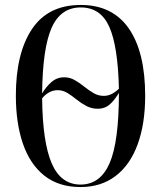

<svg xmlns="http://www.w3.org/2000/svg" viewBox="-20 -745 651 775"><path d="M305 10Q217 10 159 -36Q101 -82 72.5 -165Q44 -248 44 -359Q44 -530 109 -627.5Q174 -725 306 -725Q434 -725 500 -630Q566 -535 566 -358Q566 -245 535.5 -162Q505 -79 446.5 -34.5Q388 10 305 10ZM399 -358Q416 -358 431.5 -366Q447 -374 460 -387Q456 -559 421 -637Q386 -715 306 -715Q225 -715 188.5 -633Q152 -551 150 -368Q166 -395 188 -414Q210 -433 239 -433Q262 -433 282 -421.5Q302 -410 320.5 -395Q339 -380 358 -369Q377 -358 399 -358ZM305 0Q385 0 422.5 -86.5Q460 -173 460 -370Q442 -340 422.5 -323Q403 -306 375 -306Q350 -306 329 -317Q308 -328 289.5 -343Q271 -358 252.5 -369.5Q234 -381 213 -381Q194 -381 178 -372Q162 -363 150 -348Q152 -170 189 -85Q226 0 305 0Z"/></svg>

Font: Noto Serif Display ExtraCondensed Medium
Style: Regular
Weight: 500
Width: 2
Designer: Monotype Design Team
Foundry: Monotype Imaging Inc.
Version: Version 2.009